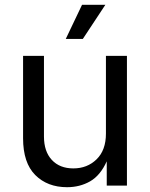

<svg xmlns="http://www.w3.org/2000/svg" viewBox="-20 -781 631 808"><path d="M262.2 6.8Q179.7 6.8 128.4 -44.4Q77.1 -95.7 77.1 -199.2V-545.9H165V-206.5Q165 -143.6 198.2 -107.9Q231.4 -72.3 288.6 -72.3Q347.2 -72.3 386.5 -110.6Q425.8 -148.9 425.8 -218.8V-545.9H514.2V0H429.2V-102.1Q402.3 -42.5 359.1 -17.8Q315.9 6.8 262.2 6.8ZM256.8 -617.2 325.2 -760.7H423.3L328.6 -617.2Z"/></svg>

Font: Inter
Style: Regular
Weight: 400
Designer: Rasmus Andersson
Foundry: rsms
Version: Version 4.001;git-9221beed3